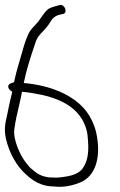

<svg xmlns="http://www.w3.org/2000/svg" viewBox="-32 -719 478 768"><path d="M-8 -163C6 -104 35 -55 70 -23C100 5 134 27 185 27C227 32 264 21 291 10C353 -17 374 -97 352 -192C345 -221 330 -252 314 -273C260 -343 164 -378 63 -387C74 -442 91 -493 108 -543C115 -568 126 -580 142 -596C150 -605 157 -613 162 -620L175 -640C185 -653 198 -660 220 -663C240 -667 228 -703 207 -699C190 -694 174 -691 161 -683C148 -673 139 -657 129 -644C120 -629 101 -612 90 -598C77 -578 66 -545 59 -519C51 -489 40 -456 32 -424L24 -390C14 -386 6 -386 2 -378C-3 -367 9 -356 17 -352L9 -318C5 -300 1 -283 -2 -266C-9 -232 -18 -207 -8 -163ZM28 -163C23 -183 24 -197 27 -213C28 -223 31 -236 34 -252C41 -284 50 -319 56 -352C69 -351 83 -349 101 -346C194 -331 292 -296 316 -192C318 -183 319 -171 320 -156C324 -107 318 -70 296 -42C283 -27 262 -18 239 -14C221 -11 199 -7 178 -9C152 -9 130 -16 112 -29L91 -46C84 -52 79 -60 73 -67C55 -89 36 -127 28 -163Z"/></svg>

Font: Stray Cat
Style: OpObl
Weight: 400
Version: Version 1.0